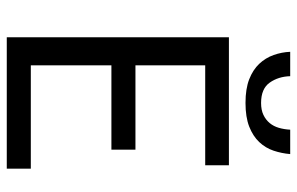

<svg xmlns="http://www.w3.org/2000/svg" viewBox="-175 -702 877 567"><g transform="rotate(90 263.5 -418.5)"><path d="M90 0V-656H468V-586H173V-380H422V-309H173V-71H478V0ZM284 -705Q242 -705 214 -716Q186 -727 168.5 -745.5Q151 -764 142.5 -788Q134 -812 133 -837H205Q206 -802 224 -776.5Q242 -751 284 -751Q305 -751 319.5 -758Q334 -765 343.5 -776.5Q353 -788 357.5 -803.5Q362 -819 363 -837H435Q433 -812 425 -788Q417 -764 399.5 -745.5Q382 -727 354 -716Q326 -705 284 -705Z"/></g></svg>

Font: Pinyin1712
Style: Regular
Weight: 400
Version: Version 1